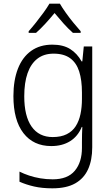

<svg xmlns="http://www.w3.org/2000/svg" viewBox="-20 -785 604 1045"><path d="M265 -542Q324 -542 362 -518Q400 -494 424 -451H428L436 -532H482V17Q482 86 459.5 136Q437 186 389.5 213Q342 240 265 240Q209 240 165.5 230Q122 220 86 204V149Q110 161 138.5 170.5Q167 180 199.5 185.5Q232 191 267 191Q348 191 387 144.5Q426 98 426 20V-11Q426 -32 426.5 -53.5Q427 -75 428 -94H425Q404 -43 361.5 -16.5Q319 10 259 10Q162 10 107.5 -60.5Q53 -131 53 -262Q53 -348 77.5 -411Q102 -474 149.5 -508Q197 -542 265 -542ZM272 -493Q219 -493 183.5 -465.5Q148 -438 130 -386.5Q112 -335 112 -261Q112 -153 152 -96Q192 -39 267 -39Q312 -39 343 -54.5Q374 -70 392 -98Q410 -126 418 -164Q426 -202 426 -246V-281Q426 -349 411 -396Q396 -443 362 -468Q328 -493 272 -493ZM306 -765Q318 -744 337.5 -716.5Q357 -689 379 -662Q401 -635 419 -615V-606H377Q352 -628 326 -657Q300 -686 277 -714Q254 -686 228 -657.5Q202 -629 176 -606H136V-615Q154 -635 175.5 -662Q197 -689 217 -716.5Q237 -744 249 -765Z"/></svg>

Font: Noto Sans Display Light
Style: Regular
Weight: 300
Designer: Monotype Design Team
Foundry: Monotype Imaging Inc.
Version: Version 2.003